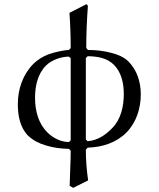

<svg xmlns="http://www.w3.org/2000/svg" viewBox="-20 -714 767 926"><path d="M405 156C398 107 394 57 394 8L403 -2C473 -4 540 -25 590 -75C638 -124 659 -192 659 -259C659 -318 641 -376 599 -418C579 -438 548 -451 521 -458C481 -469 443 -473 404 -473L396 -483C396 -551 399 -619 404 -686L397 -694L315 -652C319 -596 321 -539 321 -482L312 -473C295 -473 246 -464 214 -452C187 -442 161 -426 140 -405C90 -354 66 -284 66 -212C66 -158 76 -100 115 -60C139 -37 169 -22 200 -13C238 -1 274 3 313 4L321 13C321 70 317 125 316 182L333 192ZM402 -33 394 -42V-434L403 -443C450 -442 496 -435 530 -401C566 -364 577 -312 577 -261C577 -201 564 -139 520 -95C488 -62 449 -36 402 -33ZM312 -441 321 -433V-38L313 -29C274 -29 236 -48 209 -75C165 -118 149 -180 149 -242C149 -298 161 -357 202 -398C232 -428 281 -441 312 -441Z"/></svg>

Font: Neo Euler
Style: Euler
Weight: 500
Designer: Hermann Zapf
Version: Version 000.002